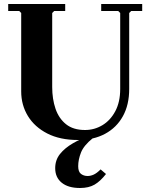

<svg xmlns="http://www.w3.org/2000/svg" viewBox="-20 -690 752 960"><path d="M486 -635V-670H691V-635H636L626 -625V-245Q626 -166 594.5 -109Q563 -52 505.5 -21Q448 10 370 10Q280 10 216.5 -22.5Q153 -55 119.5 -110Q86 -165 86 -233V-625L76 -635H21V-670H306V-635H251L241 -625V-255Q241 -195 257.5 -146.5Q274 -98 310 -69Q346 -40 405 -40Q452 -40 492 -64Q532 -88 556.5 -134Q581 -180 581 -245V-625L571 -635ZM435 -15 445 0Q399 37 385 72.5Q371 108 371 141Q371 169 385 179.5Q399 190 418 190Q433 190 448.5 183Q464 176 483 157L510 180Q482 216 453 233Q424 250 380 250Q321 250 288.5 223.5Q256 197 256 151Q256 110 280 80Q304 50 344.5 26.5Q385 3 435 -15Z"/></svg>

Font: Brygada 1918
Style: Bold
Weight: 700
Designer: Mateusz Machalski | Borys Kosmynka | Przemek Hoffer
Foundry: NIEPODLEGLA 2018
Version: Version 3.006